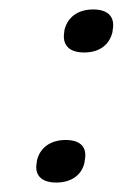

<svg xmlns="http://www.w3.org/2000/svg" viewBox="-20 -377 259 406"><path d="M58 -37V-35C52 -8 66 9 99 9C132 9 154 -8 159 -35V-37C165 -64 152 -81 119 -81C86 -81 64 -64 58 -37ZM116 -310C111 -283 125 -266 158 -266C191 -266 212 -283 218 -310V-312C224 -340 210 -357 177 -357C144 -357 122 -340 116 -312Z"/></svg>

Font: LT Wave Light
Style: Italic
Weight: 300
Designer: Daniel Lyons
Version: Version 2.5 (Glyphs App)